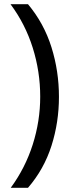

<svg xmlns="http://www.w3.org/2000/svg" viewBox="-20 -734 340 912"><path d="M260 -274Q260 -153 224.5 -41.5Q189 70 113 158H31Q100 64 135.5 -47.5Q171 -159 171 -275Q171 -394 135.5 -507Q100 -620 30 -714H113Q189 -623 224.5 -509.5Q260 -396 260 -274Z"/></svg>

Font: Noto Sans Khmer Condensed
Style: Regular
Weight: 400
Width: 3
Designer: Danh Hong and the Monotype Design Team
Foundry: Monotype Imaging Inc.
Version: Version 2.004